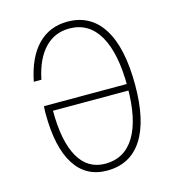

<svg xmlns="http://www.w3.org/2000/svg" viewBox="-119 -913 938 1026"><g transform="rotate(-15 350.0 -400.0)"><path d="M582 -372H130L150 -373Q150 -203 200.5 -114.5Q251 -26 348 -26Q455 -26 511.5 -119.5Q568 -213 568 -392Q568 -579 511.5 -676.5Q455 -774 347 -774Q266 -774 211 -716.5Q156 -659 133 -548H91Q117 -678 182.5 -745Q248 -812 347 -812Q475 -812 542.5 -705Q610 -598 610 -392Q610 -194 543 -91Q476 12 348 12Q231 12 169.5 -85Q108 -182 108 -368Q108 -380 108.5 -390Q109 -400 110 -408H582Z"/></g></svg>

Font: Martian Mono SemiExpanded Thin
Style: Regular
Weight: 250
Monospace: yes
Version: Version 0.930